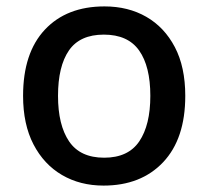

<svg xmlns="http://www.w3.org/2000/svg" viewBox="-20 -569 649 599"><path d="M558 -270Q558 -136 489 -63Q420 10 303 10Q230 10 173.5 -23Q117 -56 84.5 -118.5Q52 -181 52 -270Q52 -404 120 -476.5Q188 -549 306 -549Q380 -549 436.5 -516.5Q493 -484 525.5 -422Q558 -360 558 -270ZM161 -270Q161 -179 195.5 -128Q230 -77 305 -77Q380 -77 414.5 -128Q449 -179 449 -270Q449 -362 414 -411.5Q379 -461 304 -461Q229 -461 195 -411.5Q161 -362 161 -270Z"/></svg>

Font: Noto Sans Kannada Medium
Style: Regular
Weight: 500
Designer: Jelle Bosma - Monotype Design Team
Foundry: Monotype Imaging Inc.
Version: Version 2.005; ttfautohint (v1.8.4.7-5d5b)